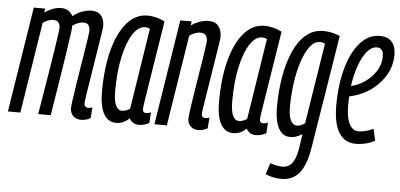

<svg xmlns="http://www.w3.org/2000/svg" viewBox="-56 -650 2031 974"><g transform="rotate(5 959.0 -163.0)"><path d="M367.5 10Q351.3 10 338.8 3.3Q326.2 -3.3 319.2 -15.9Q312.1 -28.4 312.1 -45.4Q312.1 -55 316.3 -86.2Q320.5 -117.4 327.2 -160.4Q333.9 -203.4 341.5 -250Q349 -296.6 355.7 -338.1Q362.5 -379.6 366.6 -407.9Q370.8 -436.2 370.8 -442.3Q370.8 -459.7 363.9 -471.2Q356.9 -482.6 338.1 -482.6Q323 -482.6 308 -476.3Q292.9 -470 281 -461.1Q281.4 -457.8 281.5 -453.1Q281.5 -448.4 281.2 -444Q279.9 -431.2 275.8 -403.1Q271.6 -375 265.9 -336.9Q260.2 -298.9 253.8 -256.3Q247.4 -213.7 240.4 -171.9Q233.5 -130 227.8 -94Q222.1 -58 217.9 -33Q213.8 -8.1 212.5 0H148.8Q150.7 -10.8 155.3 -38.9Q159.9 -66.9 166.3 -105.6Q172.6 -144.4 180 -188.2Q187.4 -232 194.1 -274.9Q200.8 -317.9 206.4 -354.7Q212 -391.5 215.3 -415.7Q218.7 -439.9 218.7 -445Q218.7 -456.3 215 -464.5Q211.2 -472.7 204.2 -477.7Q197.2 -482.6 184.9 -482.6Q171.9 -482.6 157.2 -477.2Q142.6 -471.7 131 -463.2L58 0H-5.4L79.6 -536.2H138.2L134.3 -515.4Q156 -531 177.6 -538.6Q199.2 -546.2 217.9 -546.2Q239.4 -546.2 255.1 -536.5Q270.8 -526.7 277.8 -509.9Q296 -524.4 312.9 -532Q329.8 -539.6 345 -542.9Q360.3 -546.2 372.1 -546.2Q396 -546.2 410.5 -536.7Q425.1 -527.3 431.8 -510.7Q438.6 -494.1 438.6 -472.2Q438.6 -465.9 434 -436.5Q429.5 -407.1 422.6 -364.4Q415.7 -321.7 408.4 -274.7Q401 -227.6 394.1 -185Q387.2 -142.5 382.7 -112.8Q378.2 -83 378.2 -75.3Q378.2 -65.3 383.4 -59.5Q388.6 -53.8 399.8 -53.8Q403.9 -53.8 408.5 -54.5Q413 -55.2 419.9 -58.3L415.8 -3.3Q404.9 3.6 392.2 6.8Q379.6 10 367.5 10Z M662.1 10Q650.4 10 640.9 6.5Q631.5 3.1 624.6 -3.5Q617.7 -10 613.3 -19.1Q604.7 -10.3 594.3 -3.8Q583.9 2.8 572.2 6.4Q560.5 10 546 10Q518.8 10 499.8 -7.1Q480.8 -24.2 471 -57.9Q461.3 -91.6 461.3 -140.3Q461.3 -263.2 485.6 -354.3Q509.9 -445.5 554 -495.9Q598.2 -546.2 657.4 -546.2Q669.6 -546.2 681.4 -544.6Q693.2 -543 704.7 -540Q716.2 -537.1 726.4 -533Q736.6 -528.9 746.3 -524Q726.2 -398.5 713.3 -316.7Q700.3 -235 692.6 -186.8Q684.9 -138.6 681.4 -115.1Q677.8 -91.5 676.8 -83.6Q675.8 -75.7 675.8 -73.7Q675.8 -63.3 679.9 -58Q684 -52.8 693.7 -52.8Q699.9 -52.8 705.5 -54.2Q711.1 -55.6 717.9 -58.6L714.5 -4.3Q704.3 1.5 690.6 5.8Q676.9 10 662.1 10ZM611.2 -68.6 675.7 -479.9Q670.3 -483.7 664.5 -485Q658.7 -486.4 650.5 -486.4Q617.1 -486.4 589.2 -444.1Q561.3 -401.7 544.5 -325.8Q527.7 -249.8 527.7 -149.1Q527.7 -101.8 538.8 -77.9Q549.9 -53.9 569.8 -53.9Q577.3 -53.9 584.6 -55.8Q592 -57.6 599 -60.9Q606 -64.2 611.2 -68.6Z M825.6 -536.2H883.6L880 -514.7Q894.4 -525.4 909.4 -532.1Q924.4 -538.9 939.7 -542.5Q954.9 -546.2 968.5 -546.2Q1003.9 -546.2 1020.1 -525.1Q1036.3 -504 1036.3 -470.4Q1036.3 -464.1 1031.8 -434.2Q1027.2 -404.3 1020.3 -361.2Q1013.5 -318 1005.9 -270.6Q998.4 -223.2 991.5 -180.6Q984.6 -137.9 980.1 -108.7Q975.6 -79.6 975.6 -73.5Q975.6 -64 980.1 -58.9Q984.6 -53.8 995.8 -53.8Q999.9 -53.8 1004.5 -54.5Q1009 -55.2 1015.9 -58.3L1011.8 -3.3Q1000.9 3.6 988.5 6.8Q976.2 10 964.2 10Q948 10 935.8 2.9Q923.5 -4.3 916.8 -16.2Q910.1 -28.1 910.1 -42.9Q910.1 -53.1 914.3 -84.6Q918.5 -116.2 925.2 -159.4Q932 -202.5 939.5 -249.1Q947 -295.7 953.8 -337.6Q960.5 -379.5 964.7 -407.9Q968.9 -436.3 968.9 -442.3Q968.9 -459.7 961.2 -471.5Q953.5 -483.3 931.9 -483.3Q924.8 -483.3 914.7 -480.8Q904.6 -478.2 894.9 -473.6Q885.1 -469 877.3 -462.5L804 0H740.6Z M1258.1 10Q1246.4 10 1236.9 6.5Q1227.5 3.1 1220.6 -3.5Q1213.7 -10 1209.3 -19.1Q1200.7 -10.3 1190.3 -3.8Q1179.9 2.8 1168.2 6.4Q1156.5 10 1142 10Q1114.8 10 1095.8 -7.1Q1076.8 -24.2 1067 -57.9Q1057.3 -91.6 1057.3 -140.3Q1057.3 -263.2 1081.6 -354.3Q1105.9 -445.5 1150 -495.9Q1194.2 -546.2 1253.4 -546.2Q1265.6 -546.2 1277.4 -544.6Q1289.2 -543 1300.7 -540Q1312.2 -537.1 1322.4 -533Q1332.6 -528.9 1342.3 -524Q1322.2 -398.5 1309.3 -316.7Q1296.3 -235 1288.6 -186.8Q1280.9 -138.6 1277.4 -115.1Q1273.8 -91.5 1272.8 -83.6Q1271.8 -75.7 1271.8 -73.7Q1271.8 -63.3 1275.9 -58Q1280 -52.8 1289.7 -52.8Q1295.9 -52.8 1301.5 -54.2Q1307.1 -55.6 1313.9 -58.6L1310.5 -4.3Q1300.3 1.5 1286.6 5.8Q1272.9 10 1258.1 10ZM1207.2 -68.6 1271.7 -479.9Q1266.3 -483.7 1260.5 -485Q1254.7 -486.4 1246.5 -486.4Q1213.1 -486.4 1185.2 -444.1Q1157.3 -401.7 1140.5 -325.8Q1123.7 -249.8 1123.7 -149.1Q1123.7 -101.8 1134.8 -77.9Q1145.9 -53.9 1165.8 -53.9Q1173.3 -53.9 1180.6 -55.8Q1188 -57.6 1195 -60.9Q1202 -64.2 1207.2 -68.6Z M1324.9 203.1 1343.8 145.2Q1358.9 151 1375.9 154.4Q1392.9 157.7 1405.8 157.7Q1426.5 157.7 1441.8 147.2Q1457.1 136.7 1467.7 112Q1478.3 87.2 1484.4 46.3L1493.3 -16.2Q1483.1 -9.2 1472.3 -4.4Q1461.6 0.4 1451.6 2.4Q1441.7 4.4 1431.7 4.4Q1405 4.4 1387.3 -13.5Q1369.5 -31.4 1360.9 -64.1Q1352.3 -96.8 1352.3 -140.3Q1352.3 -220.5 1364.5 -293.3Q1376.8 -366 1401.5 -423.3Q1426.3 -480.5 1464.5 -513.4Q1502.6 -546.2 1554.1 -546.2Q1565 -546.2 1576.5 -544.9Q1588 -543.6 1599.1 -541Q1610.3 -538.3 1620.2 -535Q1630.1 -531.7 1638.3 -528.1L1545.4 47.4Q1530.9 137.8 1497.3 178.9Q1463.6 220 1405.3 220Q1387.6 220 1366.4 216Q1345.2 212 1324.9 203.1ZM1567.1 -482.8Q1560 -485.5 1553.3 -487.2Q1546.7 -488.9 1541.3 -488.9Q1513.1 -488.9 1490.5 -459.4Q1467.9 -429.9 1451.5 -380.5Q1435.2 -331.2 1426.5 -270Q1417.8 -208.8 1417.8 -145.5Q1417.8 -102.7 1429.2 -79.5Q1440.6 -56.4 1460.8 -56.4Q1467.3 -56.4 1475 -58.4Q1482.7 -60.5 1489.9 -64.3Q1497.1 -68 1501.9 -72.2Z M1701.3 -276.9Q1720 -280 1737.9 -286.2Q1755.7 -292.3 1771.6 -301.4Q1813.2 -325.5 1839 -362.9Q1864.8 -400.3 1864.8 -443.2Q1864.8 -466.5 1855.9 -476.8Q1847.1 -487 1832.1 -487Q1800.5 -487 1773.1 -448.2Q1745.8 -409.4 1728.6 -341.1Q1711.4 -272.8 1711.4 -184.5Q1711.4 -141 1718.7 -112.2Q1726 -83.4 1740.3 -69.1Q1754.6 -54.7 1774.9 -54.7Q1786.5 -54.7 1798.4 -56.7Q1810.4 -58.7 1823.2 -63.2Q1836.1 -67.6 1850 -74.2L1863.4 -15.2Q1843.2 -2.5 1816.9 3.8Q1790.7 10 1767.7 10Q1729.3 10 1703.2 -11.2Q1677.1 -32.5 1664.2 -73.8Q1651.3 -115.1 1651.3 -174.2Q1651.3 -252.6 1664.3 -320.3Q1677.3 -388.1 1702 -438.7Q1726.8 -489.3 1762 -517.8Q1797.2 -546.2 1841.9 -546.2Q1869.9 -546.2 1888 -534.9Q1906.1 -523.6 1914.6 -503.5Q1923.1 -483.3 1923.1 -457.1Q1923.1 -389.9 1883.4 -335.1Q1843.7 -280.3 1782.1 -250.2Q1760.3 -239.8 1736.8 -232.9Q1713.3 -226.1 1690.2 -222.9Z"/></g></svg>

Font: Georama ExtraCondensed Thin
Style: Italic
Weight: 100
Width: 2
Italic angle: -9°
Designer: Jean-Baptiste Levee
Foundry: Production Type
Version: Version 1.001